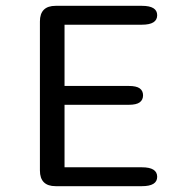

<svg xmlns="http://www.w3.org/2000/svg" viewBox="-20 -639 659 659"><path d="M519.5 -586.8Q519.5 -554.2 467.2 -554.2H201.5V-344H421.8Q448.2 -344 459.6 -335.7Q471 -327.3 471 -311.8Q471 -296.3 459.6 -287.8Q448.2 -279.3 421.8 -279.3H201.5V-64.8H467.2Q519.5 -64.8 519.5 -32.2Q519.5 0 467.2 0H171Q117 0 117 -54V-565.2Q117 -619 171 -619H467.2Q519.5 -619 519.5 -586.8Z"/></svg>

Font: Sono ExtraLight
Style: Regular
Weight: 200
Designer: Tyler Finck
Foundry: Tyler Finck
Version: Version 2.112